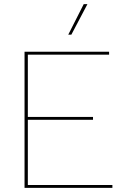

<svg xmlns="http://www.w3.org/2000/svg" viewBox="-20 -911 595 931"><path d="M99 0V-660H509V-646H115V-344H431V-330H115V-14H525V0ZM386 -891H404L326 -743H311Z"/></svg>

Font: Kantumruy Pro Thin
Style: Regular
Weight: 250
Version: Version 1.002